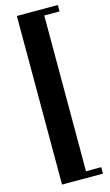

<svg xmlns="http://www.w3.org/2000/svg" viewBox="-154 -912 664 1155"><g transform="rotate(-15 177.5 -334.0)"><path d="M240 151H335V191H80V-859H335V-819H240Z"/></g></svg>

Font: Cafe24 ClassicType
Style: Regular
Weight: 400
Designer: Cafe24 thkim, hmlim, mnelim & 4IR
Foundry: Cafe24
Version: Version 1.000